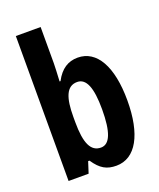

<svg xmlns="http://www.w3.org/2000/svg" viewBox="-142 -848 784 946"><g transform="rotate(-20 250.0 -375.0)"><path d="M186 -570V-760H56V0H161L180 -59H187C222 -7 254 10 304 10C406 10 464 -97 464 -274C464 -453 405 -556 305 -556C256 -556 216 -532 187 -476H182C184 -518 186 -549 186 -570ZM262 -444C310 -444 332 -388 332 -276C332 -156 309 -100 263 -100C210 -100 186 -150 186 -262V-289C186 -387 205 -444 262 -444Z"/></g></svg>

Font: Noto Sans Devanagari ExtraCondensed
Style: Bold
Weight: 700
Width: 2
Designer: Jelle Bosma - Monotype Design Team
Foundry: Monotype Imaging Inc.
Version: Version 2.004